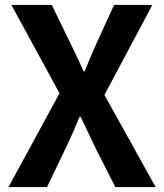

<svg xmlns="http://www.w3.org/2000/svg" viewBox="-20 -761 667 781"><path d="M14.5 0 222.1 -381.5 26.4 -740.8H190.7L265 -587.5Q278.4 -561.7 291 -533.6Q303.6 -505.4 320.3 -470.7H324.3Q338.2 -505.4 350.1 -533.6Q361.9 -561.7 373.8 -587.5L443.9 -740.8H599.7L404.8 -374.8L613.1 0H449.1L366 -164.1Q352.6 -192.5 338.3 -222.4Q324 -252.4 307.9 -286.2H303.9Q289.8 -252.4 276.7 -222.4Q263.5 -192.5 250.1 -164.1L171.1 0Z"/></svg>

Font: Noto Sans TC Thin
Style: Regular
Weight: 100
Designer: Ryoko NISHIZUKA 西塚涼子 (kana, bopomofo & ideographs); Paul D. Hunt (Latin, Greek & Cyrillic); Sandoll Communications 산돌커뮤니
Foundry: Adobe
Version: Version 2.004-H2;hotconv 1.0.118;makeotfexe 2.5.65603